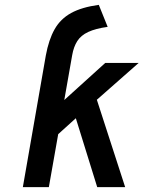

<svg xmlns="http://www.w3.org/2000/svg" viewBox="-20 -770 590 790"><path d="M74 0 168.5 -541.5Q180.5 -607 204.8 -649.8Q229 -692.5 272.8 -716.5Q316.5 -740.5 386.5 -750L423 -659.5Q373 -652.5 343 -638.5Q313 -624.5 298 -601Q283 -577.5 277 -543L244.5 -358.5L413 -511H550.5L378.5 -359.5L495 0H380L292 -283.5L219.5 -218L181 0Z"/></svg>

Font: Overpass SemiBold
Style: Italic
Weight: 600
Italic angle: -10°
Designer: Delve Withrington, Dave Bailey, Thomas Jockin
Foundry: Delve Fonts LLC
Version: Version 4.000